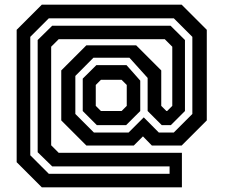

<svg xmlns="http://www.w3.org/2000/svg" viewBox="-20 -764 957 818"><path d="M158 34 51 -73V-637L158 -744H754L861 -637V-251L754 -144H627L589 -183L550 -144H348L241 -251V-464L348 -571H560L667 -464V-313L689 -291H692L714 -313V-565L682 -597H230L198 -565V-145L230 -113H755V34ZM188 -23.5H702.5V-55H202.5L140.5 -115.5V-593.5L202.5 -654.5H706.5L768 -593.5V-291L708 -231H669L609 -291V-432L531.5 -518H378L301 -440.5V-278.5L380 -199.5H528L592.5 -264L656.5 -199.5H720.5L799.5 -278.5V-607L720.5 -686H188L109 -607V-102.5ZM392.5 -231 332.5 -291V-429L390.5 -486.5H519L577.5 -420.5V-291L517.5 -231ZM410 -291H498L520 -313V-402L498 -424H410L388 -402V-313Z"/></svg>

Font: Tourney SemiBold
Style: Regular
Weight: 600
Version: Version 1.015